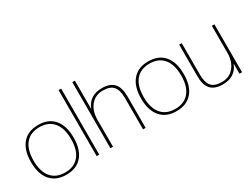

<svg xmlns="http://www.w3.org/2000/svg" viewBox="-59 -1248 2344 1793"><g transform="rotate(-30 1113.5 -351.0)"><path d="M440.4 -60.3Q380.9 9.8 270 9.8Q159.2 9.8 99.6 -60.3Q40 -130.4 40 -257.8Q40 -385.3 99.6 -455.6Q159.2 -525.9 270 -525.9Q380.9 -525.9 440.4 -455.6Q500 -385.3 500 -257.8Q500 -130.4 440.4 -60.3ZM120.6 -76.7Q173.3 -14.2 270 -14.2Q366.7 -14.2 419.4 -76.7Q472.2 -139.2 472.2 -257.8Q472.2 -376.5 419.4 -439.2Q366.7 -502 270 -502Q173.3 -502 120.6 -439.2Q67.9 -376.5 67.9 -257.8Q67.9 -139.2 120.6 -76.7Z M627.4 0H599.6V-711.9H627.4Z M1127.4 0H1099.6V-340.8Q1099.6 -423.3 1066.2 -462.6Q1032.7 -502 953.6 -502Q873 -502 824.2 -443.1Q775.4 -384.3 775.4 -288.1V0H747.6V-711.9H775.4V-407.2Q822.3 -525.9 957.5 -525.9Q1045.4 -525.9 1086.4 -480.5Q1127.4 -435.1 1127.4 -340.8Z M1627.9 -60.3Q1568.4 9.8 1457.5 9.8Q1346.7 9.8 1287.1 -60.3Q1227.5 -130.4 1227.5 -257.8Q1227.5 -385.3 1287.1 -455.6Q1346.7 -525.9 1457.5 -525.9Q1568.4 -525.9 1627.9 -455.6Q1687.5 -385.3 1687.5 -257.8Q1687.5 -130.4 1627.9 -60.3ZM1308.1 -76.7Q1360.8 -14.2 1457.5 -14.2Q1554.2 -14.2 1606.9 -76.7Q1659.7 -139.2 1659.7 -257.8Q1659.7 -376.5 1606.9 -439.2Q1554.2 -502 1457.5 -502Q1360.8 -502 1308.1 -439.2Q1255.4 -376.5 1255.4 -257.8Q1255.4 -139.2 1308.1 -76.7Z M1957 9.8Q1869.1 9.8 1828.1 -35.4Q1787.1 -80.6 1787.1 -174.8V-516.1H1814.9V-174.8Q1814.9 -92.3 1848.4 -53.2Q1881.8 -14.2 1960.9 -14.2Q2041.5 -14.2 2090.3 -73Q2139.2 -131.8 2139.2 -228V-516.1H2167V0H2139.2V-108.9Q2092.3 9.8 1957 9.8Z"/></g></svg>

Font: Creato Display Thin
Style: Regular
Weight: 265
Version: Version 1.000